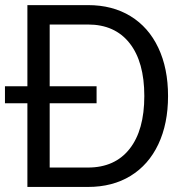

<svg xmlns="http://www.w3.org/2000/svg" viewBox="-25 -739 741 759"><path d="M639.3 -359.4Q639.3 -249.8 600.8 -168.5Q562.3 -87.3 491 -43.6Q419.7 0 322.8 0H83.3V-718.8H322.8Q419.7 -718.8 491 -675.1Q562.3 -631.5 600.8 -550.2Q639.3 -469 639.3 -359.4ZM545.5 -359.4Q545.5 -494.3 487.4 -568.2Q429.3 -642.1 322.8 -642.1H171.4V-76.7H322.8Q429.3 -76.7 487.4 -150.6Q545.5 -224.5 545.5 -359.4ZM-5.4 -398.1H356.8V-330.8H-5.4Z"/></svg>

Font: Min Sans VF VF
Style: Regular
Weight: 400
Designer: Jinseong-Kim, NotoSansCJK, Nunito
Foundry: Jinseong-Kim
Version: Version 1.420;Glyphs 3.1.2 (3151)